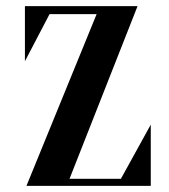

<svg xmlns="http://www.w3.org/2000/svg" viewBox="-20 -604 549 624"><path d="M470 -199 373 -23H206L427 -584H61V-405L141 -558H294L66 0H470Z"/></svg>

Font: GFS Nicefore
Style: Regular
Weight: 400
Designer: George Matthiopoulos
Foundry: George Matthiopoulos
Version: Version 1.0